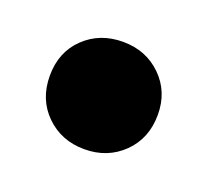

<svg xmlns="http://www.w3.org/2000/svg" viewBox="-47 -423 298 274"><g transform="rotate(20 101.5 -286.5)"><path d="M101 -205Q66 -205 42.5 -228Q19 -251 19 -287Q19 -323 42.5 -345.5Q66 -368 101 -368Q136 -368 159.5 -345Q183 -322 183 -287Q183 -251 159.5 -228Q136 -205 101 -205Z"/></g></svg>

Font: Space Grotesk Medium
Style: Regular
Weight: 500
Designer: Florian Karsten
Foundry: Florian Karsten
Version: Version 2.000